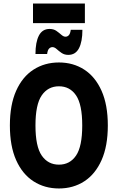

<svg xmlns="http://www.w3.org/2000/svg" viewBox="-20 -1056 667 1088"><path d="M36 -345Q36 -462 71.5 -541.5Q107 -621 170 -661.5Q233 -702 314 -702Q395 -702 457.5 -661.5Q520 -621 555.5 -541.5Q591 -462 591 -345Q591 -228 555.5 -148.5Q520 -69 457.5 -28.5Q395 12 314 12Q233 12 170 -28.5Q107 -69 71.5 -148.5Q36 -228 36 -345ZM181 -345Q181 -226 216.5 -174.5Q252 -123 314 -123Q376 -123 411 -174.5Q446 -226 446 -345Q446 -464 411 -515.5Q376 -567 314 -567Q252 -567 216.5 -515.5Q181 -464 181 -345ZM181 -750Q181 -817 200.5 -854.5Q220 -892 261 -892Q284 -892 299.5 -881Q315 -870 327.5 -859Q340 -848 351 -848Q362 -848 370 -856.5Q378 -865 381 -887H447Q447 -820 427.5 -782.5Q408 -745 367 -745Q345 -745 329 -756Q313 -767 301 -778Q289 -789 277 -789Q267 -789 258.5 -781Q250 -773 247 -750ZM167 -925V-1036H461V-925Z"/></svg>

Font: Radio Canada Condensed
Style: Bold
Weight: 700
Width: 3
Designer: Charles Daoud, Etienne Aubert Bonn, Alexandre Saumier Demers, Jacques Le Bailly
Foundry: Radio-Canada
Version: Version 2.104; ttfautohint (v1.8.4.7-5d5b);gftools[0.9.28.de